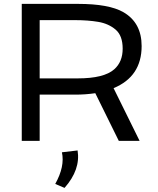

<svg xmlns="http://www.w3.org/2000/svg" viewBox="-20 -711 797 969"><path d="M292.5 57.6 371.6 48.3Q387.2 145 305.7 237.3L258.8 217.3Q308.1 128.9 292.5 57.6ZM180.2 -315.4H372.1Q504.9 -315.4 556.6 -361.3Q599.1 -398.9 599.1 -465.3Q599.1 -531.2 563.5 -561.5Q527.8 -591.8 476.1 -600.6Q424.3 -609.4 359.4 -609.4H180.2ZM89.8 0V-691.4H373.5Q530.3 -691.4 603 -649.4Q694.8 -596.2 694.8 -478.5Q694.8 -324.7 553.2 -266.1L684.6 0H579.6L460.9 -240.7Q412.6 -233.4 359.9 -233.4H180.2V0Z"/></svg>

Font: Spinnaker
Style: Regular
Weight: 400
Designer: Elena Albertoni
Foundry: Elena Albertoni
Version: Version 1.001